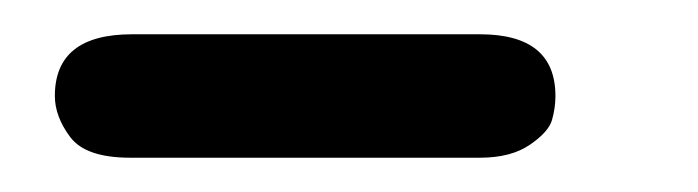

<svg xmlns="http://www.w3.org/2000/svg" viewBox="-20 -285 407 112"><path d="M12 -229Q12 -265 57 -265H260Q304 -265 304 -229Q304 -222 302 -215Q300 -208 289 -200.5Q278 -193 260 -193H56Q30 -193 21 -205Q12 -217 12 -229Z"/></svg>

Font: CMU Sans Serif
Style: Bold
Weight: 700
Version: Version 0.7.0